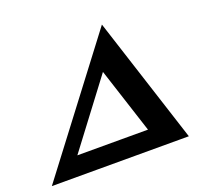

<svg xmlns="http://www.w3.org/2000/svg" viewBox="-148 -719 902 845"><g transform="rotate(-20 303.0 -296.5)"><path d="M-42 0 408.2 -592.8 599.6 0ZM69.3 -35.2 75.2 -88.9H489.3L458 -35.2L330.1 -429.7L373 -437.5Z"/></g></svg>

Font: Crimson Pro
Style: Bold Italic
Weight: 700
Italic angle: -12°
Designer: Jacques Le Bailly
Foundry: Baron von Fonthausen
Version: Version 1.003